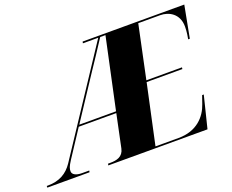

<svg xmlns="http://www.w3.org/2000/svg" viewBox="-170 -905 1321 1095"><g transform="rotate(-20 490.5 -357.0)"><path d="M-55 0H201L203 -10H159C124 -10 101 -22 101 -42C101 -58 104 -69 125 -102L232 -265H460L418 -65C408 -19 371 -10 330 -10H317L315 0H917L965 -194H955L938 -145C915 -77 857 -10 745 -10H605L683 -372H900L901 -382H685L753 -704H886C938 -704 997 -673 997 -595C997 -563 991 -529 989 -520H999L1036 -714H419L417 -704H510L103 -88C70 -39 23 -10 -48 -10H-55ZM239 -275 411 -536C451 -597 467 -618 522 -704H554L462 -275Z"/></g></svg>

Font: Noto Serif Display Black
Style: Italic
Weight: 900
Italic angle: -12°
Designer: Monotype Design Team
Foundry: Monotype Imaging Inc.
Version: Version 2.009